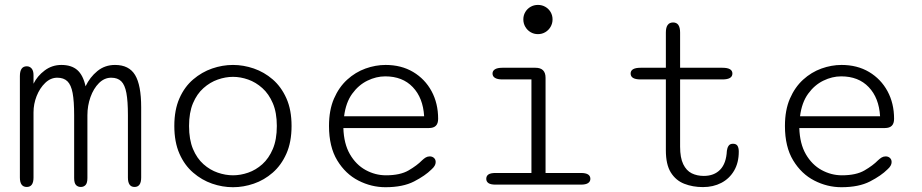

<svg xmlns="http://www.w3.org/2000/svg" viewBox="-20 -752 3754 782"><path d="M309 9.5Q297 9.5 289.5 1.5Q282 -6.5 282 -27V-283Q282 -340 275.8 -373.2Q269.5 -406.5 254.5 -421Q239.5 -435.5 213.5 -435.5Q186 -435.5 164 -414.2Q142 -393 129.2 -360.8Q116.5 -328.5 116.5 -294.5V-29Q116.5 9.5 89 9.5Q61 9.5 61 -29V-442Q61 -482 89 -482Q101 -482 108.8 -473Q116.5 -464 116.5 -446V-411Q132 -442.5 162 -465Q192 -487.5 230 -487.5Q271 -487.5 294.8 -466.8Q318.5 -446 328.5 -400.5Q346 -437.5 376.5 -462.5Q407 -487.5 448.5 -487.5Q505.5 -487.5 530.2 -446.5Q555 -405.5 555 -315V-29Q555 9.5 528 9.5Q501 9.5 501 -29V-283Q501 -340 494.8 -373.2Q488.5 -406.5 473.8 -421Q459 -435.5 433 -435.5Q405 -435.5 383 -413.5Q361 -391.5 348.5 -356.5Q336 -321.5 336 -282.5V-27Q336 -6.5 328.5 1.5Q321 9.5 309 9.5Z M929 10.5Q886 10.5 844 -4Q802 -18.5 766.8 -48.8Q731.5 -79 710.8 -126.2Q690 -173.5 690 -239Q690 -304.5 710.8 -351.5Q731.5 -398.5 766.8 -428.5Q802 -458.5 844 -473Q886 -487.5 929 -487.5Q971.5 -487.5 1013.8 -473Q1056 -458.5 1090.8 -428.5Q1125.5 -398.5 1146.5 -351.5Q1167.5 -304.5 1167.5 -239Q1167.5 -173.5 1146.5 -126.2Q1125.5 -79 1090.8 -48.8Q1056 -18.5 1013.8 -4Q971.5 10.5 929 10.5ZM929 -38Q959.5 -38 990.8 -48.8Q1022 -59.5 1048.5 -83.2Q1075 -107 1091.2 -145.2Q1107.5 -183.5 1107.5 -239Q1107.5 -293.5 1091.2 -331.5Q1075 -369.5 1048.5 -393.2Q1022 -417 990.8 -428Q959.5 -439 929 -439Q898.5 -439 867 -428Q835.5 -417 808.8 -393.2Q782 -369.5 766 -331.5Q750 -293.5 750 -239Q750 -183.5 766 -145.2Q782 -107 808.8 -83.2Q835.5 -59.5 867 -48.8Q898.5 -38 929 -38Z M1550 10.5Q1492.5 10.5 1439.8 -16.5Q1387 -43.5 1353.5 -98.8Q1320 -154 1320 -239Q1320 -303.5 1340.2 -350.2Q1360.5 -397 1394 -427.5Q1427.5 -458 1468.5 -472.8Q1509.5 -487.5 1550.5 -487.5Q1614.5 -487.5 1662.8 -458.8Q1711 -430 1737.8 -380.5Q1764.5 -331 1764.5 -268Q1764.5 -249 1755.2 -239.8Q1746 -230.5 1727 -230.5H1378.5Q1380.5 -166.5 1405.2 -123.8Q1430 -81 1469.2 -59.5Q1508.5 -38 1552 -38Q1610 -38 1644.2 -58Q1678.5 -78 1699 -99Q1707 -106.5 1714.2 -110.8Q1721.5 -115 1730.5 -115Q1740.5 -115 1747.5 -108.8Q1754.5 -102.5 1754.5 -92Q1754.5 -84 1750.2 -76.8Q1746 -69.5 1737.5 -62Q1712 -36.5 1666.5 -13Q1621 10.5 1550 10.5ZM1381.5 -278.5H1707.5Q1703 -353.5 1661.2 -397.2Q1619.5 -441 1549 -441Q1512.5 -441 1476.5 -423.5Q1440.5 -406 1414.5 -370.2Q1388.5 -334.5 1381.5 -278.5Z M1998.5 -47.5H2144.5V-428.5H2026Q2006 -428.5 1996 -434.8Q1986 -441 1986 -452.5Q1986 -463.5 1996 -469.8Q2006 -476 2026 -476H2161Q2202 -476 2202 -435V-47.5H2346Q2365.5 -47.5 2375 -41.5Q2384.5 -35.5 2384.5 -23.5Q2384.5 -12.5 2375 -6.2Q2365.5 0 2346 0H1998.5Q1978.5 0 1969.5 -6.2Q1960.5 -12.5 1960.5 -23.5Q1960.5 -35.5 1969.5 -41.5Q1978.5 -47.5 1998.5 -47.5ZM2111.5 -673Q2111.5 -689.5 2119.5 -703Q2127.5 -716.5 2141 -724.2Q2154.5 -732 2171 -732Q2187.5 -732 2201 -724.2Q2214.5 -716.5 2222.5 -703Q2230.5 -689.5 2230.5 -673Q2230.5 -656.5 2222.5 -642.8Q2214.5 -629 2201 -621Q2187.5 -613 2171 -613Q2154.5 -613 2141 -621Q2127.5 -629 2119.5 -642.8Q2111.5 -656.5 2111.5 -673Z M2589 -428.5Q2548.5 -428.5 2548.5 -452.5Q2548.5 -476 2589 -476H2692V-619.5Q2692 -660.5 2721.5 -660.5Q2750 -660.5 2750 -619.5V-476H2922.5Q2963 -476 2963 -452.5Q2963 -428.5 2922.5 -428.5H2750V-154.5Q2750 -109.5 2762.8 -83.2Q2775.5 -57 2797.2 -46.2Q2819 -35.5 2846.5 -35.5Q2888.5 -35.5 2913.2 -61Q2938 -86.5 2940.5 -138Q2942 -150 2947.5 -158.2Q2953 -166.5 2965.5 -166.5Q2978.5 -166.5 2983.8 -158Q2989 -149.5 2989 -134.5Q2989 -89.5 2970 -57Q2951 -24.5 2918 -7.2Q2885 10 2843 10Q2801.5 10 2767 -3.5Q2732.5 -17 2712.2 -49.5Q2692 -82 2692 -139.5V-428.5Z M3407 10.5Q3349.5 10.5 3296.8 -16.5Q3244 -43.5 3210.5 -98.8Q3177 -154 3177 -239Q3177 -303.5 3197.2 -350.2Q3217.5 -397 3251 -427.5Q3284.5 -458 3325.5 -472.8Q3366.5 -487.5 3407.5 -487.5Q3471.5 -487.5 3519.8 -458.8Q3568 -430 3594.8 -380.5Q3621.5 -331 3621.5 -268Q3621.5 -249 3612.2 -239.8Q3603 -230.5 3584 -230.5H3235.5Q3237.5 -166.5 3262.2 -123.8Q3287 -81 3326.2 -59.5Q3365.5 -38 3409 -38Q3467 -38 3501.2 -58Q3535.5 -78 3556 -99Q3564 -106.5 3571.2 -110.8Q3578.5 -115 3587.5 -115Q3597.5 -115 3604.5 -108.8Q3611.5 -102.5 3611.5 -92Q3611.5 -84 3607.2 -76.8Q3603 -69.5 3594.5 -62Q3569 -36.5 3523.5 -13Q3478 10.5 3407 10.5ZM3238.5 -278.5H3564.5Q3560 -353.5 3518.2 -397.2Q3476.5 -441 3406 -441Q3369.5 -441 3333.5 -423.5Q3297.5 -406 3271.5 -370.2Q3245.5 -334.5 3238.5 -278.5Z"/></svg>

Font: Sono ExtraLight Monospace Light
Style: Regular
Weight: 300
Version: Version 2.112